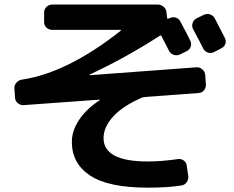

<svg xmlns="http://www.w3.org/2000/svg" viewBox="-20 -780 1040 852"><path d="M377.9 -449.2Q377 -449.2 377 -447.3Q377 -446.3 378.9 -446.3L852.5 -481.4Q866.2 -482.4 877.9 -472.2Q889.6 -461.9 890.6 -448.2L893.6 -405.3Q894.5 -390.6 885.3 -379.4Q876 -368.2 861.3 -367.2L621.1 -349.6Q618.2 -349.6 612.3 -347.7Q527.3 -311.5 483.4 -264.2Q439.5 -216.8 439.5 -167Q439.5 -63.5 635.7 -63.5Q697.3 -63.5 770.5 -74.2Q784.2 -76.2 795.9 -67.4Q807.6 -58.6 808.6 -44.9L815.4 1Q817.4 15.6 808.6 28.3Q799.8 41 785.2 43Q724.6 52.7 635.7 52.7Q460.9 52.7 379.9 -1Q298.8 -54.7 298.8 -150.4Q298.8 -199.2 330.6 -247.6Q362.3 -295.9 421.9 -335Q422.9 -335 422.9 -336.9Q422.9 -337.9 421.9 -337.9L85 -313.5Q71.3 -312.5 59.6 -321.8Q47.9 -331.1 46.9 -344.7L43.9 -387.7Q43 -402.3 53.2 -413.6Q63.5 -424.8 78.1 -426.8Q279.3 -457 515.6 -643.6Q516.6 -643.6 516.6 -646.5Q516.6 -647.5 514.6 -647.5H211.9Q197.3 -647.5 186.5 -657.2Q175.8 -667 175.8 -681.6V-724.6Q175.8 -739.3 186.5 -749.5Q197.3 -759.8 211.9 -759.8H679.7Q694.3 -759.8 706.1 -750Q717.8 -740.2 718.8 -724.6L721.7 -699.2Q721.7 -698.2 723.1 -697.3Q724.6 -696.3 726.6 -697.3L732.4 -699.2Q745.1 -706.1 759.3 -702.1Q773.4 -698.2 780.3 -684.6Q810.5 -628.9 824.2 -599.6Q831.1 -586.9 826.2 -572.8Q821.3 -558.6 807.6 -552.7L778.3 -538.1Q765.6 -532.2 751.5 -536.6Q737.3 -541 730.5 -553.7Q708 -597.7 696.3 -620.1Q694.3 -624 690.4 -622.1Q534.2 -521.5 377.9 -449.2ZM932.6 -699.2 977.5 -612.3Q984.4 -598.6 980 -585.4Q975.6 -572.3 961.9 -565.4L929.7 -548.8Q916 -542 901.9 -546.9Q887.7 -551.8 880.9 -566.4Q867.2 -594.7 836.9 -650.4Q830.1 -663.1 834.5 -677.2Q838.9 -691.4 851.6 -698.2L883.8 -713.9Q897.5 -720.7 911.6 -716.3Q925.8 -711.9 932.6 -699.2Z"/></svg>

Font: Rounded-L Mgen+ 1mn bold
Style: Bold
Weight: 700
Designer: [Source Han Sans]
Ryoko NISHIZUKA  (kana & ideographs); Paul D. Hunt (Latin, Greek & Cyrillic); Wenlong ZHANG  (bopomofo
Version: Version 1.059.20150602